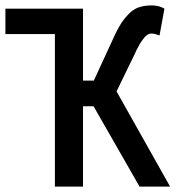

<svg xmlns="http://www.w3.org/2000/svg" viewBox="-35 -690 649 710"><path d="M168 0V-564H-15V-658H272V-392H312L382 -544Q388 -558 396.5 -574.5Q405 -591 415 -607Q426 -623 440.5 -638Q455 -653 473 -661Q486 -666 499 -668Q512 -670 525 -670Q534 -670 544 -668.5Q554 -667 563 -663L573 -658L555 -559L539 -564Q532 -566 524 -566Q508 -566 491 -541Q483 -531 476 -516Q472 -510 469.5 -504.5Q467 -499 465 -494L396 -352L594 0H481L311 -297H272V0Z"/></svg>

Font: Codetta
Style: Bold
Weight: 700
Designer: Ulrich Proeller
Foundry: PROSA GmbH
Version: Version 2.00;September 29, 2018;FontCreator 11.5.0.2427 64-b